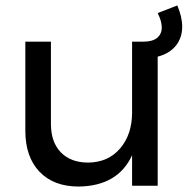

<svg xmlns="http://www.w3.org/2000/svg" viewBox="-20 -682 694 705"><path d="M649 -584Q649 -543 625.5 -514Q602 -485 559 -474V0H465V-112Q413 1 269 3Q177 3 125 -51.5Q73 -106 73 -202V-529H167V-227Q167 -160 203.5 -122.5Q240 -85 304 -85Q378 -86 421.5 -137.5Q465 -189 465 -269V-529H506Q540 -529 557 -543Q574 -557 574 -581Q574 -604 559 -634L631 -662Q649 -620 649 -584Z"/></svg>

Font: Montserrat
Style: Regular
Weight: 400
Designer: Julieta Ulanovsky
Foundry: Julieta Ulanovsky
Version: Version 6.001